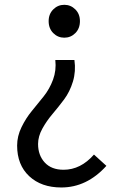

<svg xmlns="http://www.w3.org/2000/svg" viewBox="-20 -577 514 815"><path d="M240.2 218.8Q155.3 218.8 104 170.9Q52.7 123 52.7 41Q52.7 1 71.3 -37.1Q89.8 -75.2 115.2 -106Q140.6 -136.7 165.5 -168Q190.4 -199.2 205.1 -238.8Q219.7 -278.3 214.8 -322.3H295.9Q302.7 -274.4 289.6 -231Q276.4 -187.5 252 -154.8Q227.5 -122.1 202.6 -92.8Q177.7 -63.5 159.7 -30.8Q141.6 2 141.6 34.2Q141.6 82 169.9 112.8Q198.2 143.6 250 143.6Q322.3 143.6 378.9 79.1L431.6 127Q348.6 218.8 240.2 218.8ZM186.5 -487.3Q186.5 -517.6 206.1 -537.1Q225.6 -556.6 252.9 -556.6Q280.3 -556.6 299.8 -537.1Q319.3 -517.6 319.3 -487.3Q319.3 -456.1 299.8 -436.5Q280.3 -417 252.9 -417Q225.6 -417 206.1 -436.5Q186.5 -456.1 186.5 -487.3Z"/></svg>

Font: Gen Shin Gothic Regular
Style: Regular
Weight: 400
Designer: [Source Han Sans]
Ryoko NISHIZUKA  (kana & ideographs); Paul D. Hunt (Latin, Greek & Cyrillic); Wenlong ZHANG  (bopomofo
Version: Version 1.002.20150607